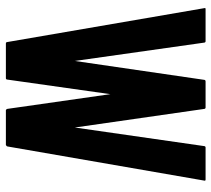

<svg xmlns="http://www.w3.org/2000/svg" viewBox="-54 -682 736 669"><g transform="rotate(90 314.5 -348.0)"><path d="M252.9 0H131.8Q127.4 0 127 -4.9L8.8 -691.9Q7.8 -695.8 11.7 -695.8H124Q127.9 -695.8 128.9 -691.9L192.9 -240.2L258.8 -691.9Q259.8 -695.8 264.6 -695.8H355Q358.9 -695.8 359.9 -691.9L424.8 -240.2L489.7 -691.9Q490.7 -695.8 494.6 -695.8H606Q610.8 -695.8 609.9 -691.9L490.7 -4.9Q490.2 -2.9 487.8 -1.5L485.8 0H364.7Q361.8 0 359.9 -4.9L308.6 -363.8L257.8 -4.9Q257.3 0 252.9 0Z"/></g></svg>

Font: WRV
Style: Display
Weight: 400
Designer: Will Viles x Danh Hong
Version: Version 8.001; ttfautohint (v1.8.3)